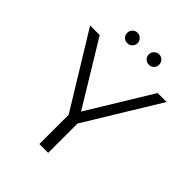

<svg xmlns="http://www.w3.org/2000/svg" viewBox="-225 -915 1033 1033"><g transform="rotate(45 292.0 -398.5)"><path d="M326 -223V0H259V-223L1 -644H74L294 -282L515 -644H583ZM170 -757Q170 -774 181.5 -785.5Q193 -797 210 -797Q225 -797 237 -785.5Q249 -774 249 -757.5Q249 -741 237.5 -729.5Q226 -718 209.5 -718Q193 -718 181.5 -729Q170 -740 170 -757ZM374 -797Q390 -797 401.5 -785.5Q413 -774 413 -757Q413 -740 401.5 -729Q390 -718 373.5 -718Q357 -718 345.5 -729.5Q334 -741 334 -757.5Q334 -774 346 -785.5Q358 -797 374 -797Z"/></g></svg>

Font: Montserrat Ace
Style: Regular
Weight: 400
Designer: Julieta Ulanovsky
Foundry: Julieta Ulanovsky
Version: Version 1